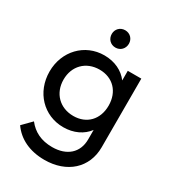

<svg xmlns="http://www.w3.org/2000/svg" viewBox="-208 -783 996 1105"><g transform="rotate(30 289.5 -230.5)"><path d="M263 209C412 209 513 118 513 -19V-475H423V-411C389 -457 332 -485 263 -485C133 -485 35 -382 35 -247C35 -110 133 -8 263 -8C332 -8 389 -36 423 -82V-19C423 69 362 123 265 123C192 123 139 96 101 47L43 106C89 172 165 209 263 209ZM128 -247C128 -337 190 -400 280 -400C369 -400 428 -338 428 -246C428 -154 369 -93 281 -93C191 -93 128 -156 128 -247ZM237 -613C237 -580 261 -555 294 -555C327 -555 351 -580 351 -613C351 -645 327 -670 294 -670C261 -670 237 -645 237 -613Z"/></g></svg>

Font: MV Cash
Style: Regular
Weight: 400
Designer: Rodrigo Fuenzalida
Foundry: fragTYPE
Version: Version 1.100;Glyphs 3.1.2 (3151)